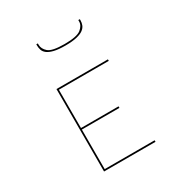

<svg xmlns="http://www.w3.org/2000/svg" viewBox="-188 -1043 1030 1089"><g transform="rotate(-30 327.0 -498.5)"><path d="M515 -100V-90H178V-630H515V-620H188V-369H434V-359H188V-100ZM481 -907H491V-898Q491 -884 485.5 -869.5Q480 -855 465 -843.5Q450 -832 421 -825Q392 -818 346 -818Q300 -818 272 -825Q244 -832 229.5 -843.5Q215 -855 210.5 -869.5Q206 -884 206 -898V-907H216V-898Q216 -871 240.5 -849.5Q265 -828 346 -828Q427 -828 454 -849.5Q481 -871 481 -898Z"/></g></svg>

Font: Bungee Hairline
Style: Regular
Weight: 400
Designer: David Jonathan Ross
Foundry: David Jonathan Ross
Version: Version 1.001;PS 1.0;hotconv 1.0.72;makeotf.lib2.5.5900